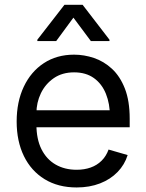

<svg xmlns="http://www.w3.org/2000/svg" viewBox="-20 -785 620 816"><path d="M305.7 11.7Q227.1 11.7 169.7 -23.4Q112.3 -58.6 81.5 -121.8Q50.8 -185.1 50.8 -268.6Q50.8 -352.5 81.1 -416.5Q111.3 -480.5 166.3 -516.6Q221.2 -552.7 294.9 -552.7Q337.4 -552.7 379.4 -538.6Q421.4 -524.4 455.8 -492.7Q490.2 -460.9 510.7 -408.7Q531.2 -356.4 531.2 -280.3V-244.1H110.4V-316.4H485.8L447.3 -289.1Q447.3 -343.8 430.2 -386.2Q413.1 -428.7 379.2 -453.1Q345.2 -477.5 294.9 -477.5Q244.6 -477.5 208.7 -452.9Q172.9 -428.2 153.8 -388.7Q134.8 -349.1 134.8 -303.7V-255.9Q134.8 -193.8 156.2 -150.9Q177.7 -107.9 216.3 -85.7Q254.9 -63.5 305.7 -63.5Q338.4 -63.5 365.2 -73Q392.1 -82.5 411.6 -101.8Q431.2 -121.1 441.4 -149.4L522.5 -126Q509.8 -85 479.7 -54Q449.7 -22.9 405.3 -5.6Q360.8 11.7 305.7 11.7ZM366.2 -610.4 292 -710 218.8 -610.4H138.7V-616.2L253.9 -764.6H331.1L445.3 -616.2V-610.4Z"/></svg>

Font: GitLab Sans
Style: Regular
Weight: 400
Designer: Rasmus Andersson
Foundry: Modifications by GitLab B.V., manufactured by rsms
Version: Version 4.000;git-c8fb6b7